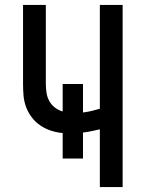

<svg xmlns="http://www.w3.org/2000/svg" viewBox="-20 -755 588 775"><path d="M383 0V-233Q366 -229 349 -225.5Q332 -222 315 -220V-115H233V-218Q209 -220 186 -227.5Q163 -235 143 -248.5Q123 -262 108.5 -281Q94 -300 85.5 -322.5Q77 -345 75 -369Q73 -393 73 -417V-735H165V-417Q165 -400 167.5 -382Q170 -364 178.5 -348Q187 -332 201.5 -321Q216 -310 233 -305V-416H315V-301Q332 -303 349 -307Q366 -311 383 -316V-735H475V0Z"/></svg>

Font: Iosevka Semi-Condensed Medium
Style: Regular
Weight: 500
Monospace: yes
Designer: Belleve Invis
Foundry: Belleve Invis
Version: Version 27.3.5